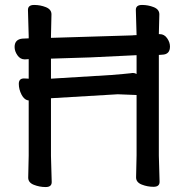

<svg xmlns="http://www.w3.org/2000/svg" viewBox="-20 -735 740 776"><path d="M186 -498V-417L431 -432Q454 -434 478 -436Q502 -438 508 -439Q514 -440 515 -440H518Q525 -440 532 -436V-512L345 -503ZM622 -513V-106L625 0Q625 20 600.5 20Q576 20 553 11Q530 2 530 -18L532 -107V-351L456 -354L186 -338V-105L189 1Q189 21 164.5 21Q140 21 117 12Q94 3 94 -17L96 -106V-329Q78 -331 67 -352.5Q56 -374 56 -396Q56 -418 77 -418H78L96 -417V-496L81 -495H80Q62 -495 50.5 -511.5Q39 -528 39 -545Q39 -576 71 -579H72L96 -580V-589L93 -695Q93 -715 118 -715Q143 -715 165.5 -706Q188 -697 188 -677L186 -588V-582L514 -592Q521 -593 532 -593L529 -695Q529 -715 554 -715Q579 -715 601.5 -706Q624 -697 624 -677L622 -597H626Q644 -597 655.5 -580.5Q667 -564 667 -547Q667 -515 636 -514Z"/></svg>

Font: LXGW ZhenKai
Style: Regular
Weight: 400
Designer: LXGW / Fontworks Inc.
Foundry: LXGW / Fontworks Inc.
Version: Version 0.800;June 8, 2025